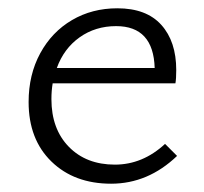

<svg xmlns="http://www.w3.org/2000/svg" viewBox="-20 -438 492 463"><path d="M407 -62Q337 5 248 5Q159 5 104 -48.5Q49 -102 49 -192Q49 -258 77 -309.5Q105 -361 153.5 -389.5Q202 -418 263 -418Q333 -418 369 -378Q405 -338 405 -269Q405 -248 403 -237H107Q104 -219 104 -199Q104 -127 146 -84Q188 -41 257 -41Q324 -41 378 -91ZM117 -274H353Q350 -375 260 -375Q210 -375 172 -348Q134 -321 117 -274Z"/></svg>

Font: Ysabeau Semilight
Style: Regular
Weight: 300
Designer: Christian Thalmann (Catharsis Fonts)
Version: Version 0.003